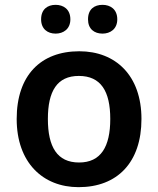

<svg xmlns="http://www.w3.org/2000/svg" viewBox="-20 -764 654 794"><path d="M150 -684C150 -644 177 -625 210 -625C242 -625 271 -644 271 -684C271 -726 242 -744 210 -744C177 -744 150 -726 150 -684ZM344 -684C344 -644 370 -625 404 -625C436 -625 465 -644 465 -684C465 -726 436 -744 404 -744C370 -744 344 -726 344 -684ZM565 -272C565 -452 458 -552 308 -552C148 -552 49 -452 49 -272C49 -92 157 10 305 10C465 10 565 -92 565 -272ZM178 -272C178 -387 216 -450 306 -450C397 -450 436 -387 436 -272C436 -157 397 -92 307 -92C216 -92 178 -157 178 -272Z"/></svg>

Font: Noto Sans Gurmukhi SemiBold
Style: Regular
Weight: 600
Designer: Jelle Bosma - Monotype Design Team
Foundry: Monotype Imaging Inc.
Version: Version 2.004